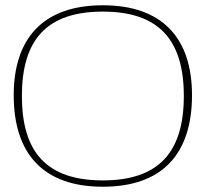

<svg xmlns="http://www.w3.org/2000/svg" viewBox="-20 -699 780 728"><path d="M370 9C144 9 32 -116 32 -338C32 -554 144 -679 370 -679C596 -679 708 -554 708 -338C708 -116 596 9 370 9ZM63 -335C63 -123 156 -15 370 -15C583 -15 677 -123 677 -335C677 -547 583 -655 370 -655C156 -655 63 -547 63 -335Z"/></svg>

Font: LT Wave Thin
Style: Regular
Weight: 100
Designer: Daniel Lyons
Version: Version 2.5 (Glyphs App)